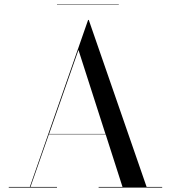

<svg xmlns="http://www.w3.org/2000/svg" viewBox="-20 -856 775 876"><path d="M240 -836H522V-834H240ZM20 -3H116L382 -765H385L649 -3H720V0H430V-3H539L462 -243H203L119 -3H240V0H20ZM338 -628 204 -245H461Z"/></svg>

Font: Bodoni* 72
Style: Regular
Weight: 400
Version: Version 1.003